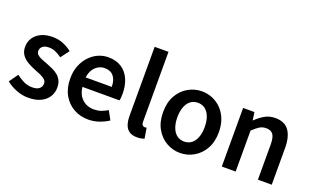

<svg xmlns="http://www.w3.org/2000/svg" viewBox="-85 -1246 2789 1709"><g transform="rotate(20 1309.0 -391.5)"><path d="M238 14Q181 14 125 -8Q69 -30 28 -64L88 -148Q125 -119 162 -102Q199 -85 241 -85Q286 -85 308 -104Q330 -123 330 -152Q330 -175 312.5 -190.5Q295 -206 267.5 -218Q240 -230 211 -241Q175 -255 140 -275Q105 -295 82 -326Q59 -357 59 -403Q59 -451 83.5 -488.5Q108 -526 153.5 -547.5Q199 -569 261 -569Q319 -569 365.5 -549Q412 -529 445 -502L385 -422Q356 -443 326 -456.5Q296 -470 264 -470Q222 -470 202 -452.5Q182 -435 182 -409Q182 -387 197.5 -373Q213 -359 239 -348.5Q265 -338 295 -327Q324 -316 352 -303Q380 -290 403 -271Q426 -252 439.5 -225Q453 -198 453 -159Q453 -111 428.5 -71.5Q404 -32 356 -9Q308 14 238 14Z M807 14Q730 14 668 -21Q606 -56 569.5 -121Q533 -186 533 -277Q533 -345 554.5 -398.5Q576 -452 612.5 -490.5Q649 -529 694.5 -549Q740 -569 789 -569Q864 -569 915 -535.5Q966 -502 992 -442.5Q1018 -383 1018 -305Q1018 -286 1016.5 -269.5Q1015 -253 1012 -242H661Q666 -193 688 -159Q710 -125 744.5 -106.5Q779 -88 824 -88Q859 -88 890 -98.5Q921 -109 952 -128L997 -46Q958 -20 909 -3Q860 14 807 14ZM659 -331H906Q906 -394 877 -430.5Q848 -467 791 -467Q760 -467 732 -451.5Q704 -436 684.5 -406Q665 -376 659 -331Z M1269 14Q1223 14 1195 -5.5Q1167 -25 1155 -60.5Q1143 -96 1143 -143V-797H1274V-137Q1274 -113 1283 -103.5Q1292 -94 1302 -94Q1306 -94 1310 -94.5Q1314 -95 1322 -96L1338 2Q1326 7 1309.5 10.5Q1293 14 1269 14Z M1676 14Q1607 14 1546.5 -20.5Q1486 -55 1449 -120.5Q1412 -186 1412 -277Q1412 -370 1449 -435Q1486 -500 1546.5 -534.5Q1607 -569 1676 -569Q1728 -569 1775.5 -549.5Q1823 -530 1860 -492.5Q1897 -455 1918.5 -401Q1940 -347 1940 -277Q1940 -186 1903 -120.5Q1866 -55 1805.5 -20.5Q1745 14 1676 14ZM1676 -94Q1717 -94 1746 -116.5Q1775 -139 1790.5 -180.5Q1806 -222 1806 -277Q1806 -333 1790.5 -374.5Q1775 -416 1746 -438.5Q1717 -461 1676 -461Q1636 -461 1607 -438.5Q1578 -416 1562.5 -374.5Q1547 -333 1547 -277Q1547 -222 1562.5 -180.5Q1578 -139 1607 -116.5Q1636 -94 1676 -94Z M2069 0V-555H2176L2187 -480H2189Q2226 -517 2270 -543Q2314 -569 2371 -569Q2460 -569 2501 -511Q2542 -453 2542 -348V0H2411V-331Q2411 -400 2390.5 -428Q2370 -456 2325 -456Q2289 -456 2261.5 -438.5Q2234 -421 2200 -388V0Z"/></g></svg>

Font: Noto Sans JP Thin SemiBold
Style: Regular
Weight: 600
Version: Version 2.004-H2;hotconv 1.0.118;makeotfexe 2.5.65603